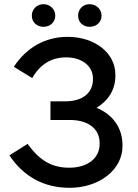

<svg xmlns="http://www.w3.org/2000/svg" viewBox="-20 -887 657 917"><path d="M188 -759C219 -759 244 -781 244 -812C244 -843 219 -867 188 -867C156 -867 132 -843 132 -812C132 -781 156 -759 188 -759ZM408 -759C440 -759 465 -781 465 -812C465 -843 440 -867 408 -867C376 -867 353 -843 353 -812C353 -781 376 -759 408 -759ZM312 10C454 10 565 -76 565 -189V-194C565 -275 520 -340 441 -372C500 -408 531 -461 531 -525V-531C531 -634 433 -711 303 -711C194 -711 105 -658 46 -568L134 -514C170 -578 224 -613 296 -613C371 -613 424 -572 424 -512V-509C424 -443 374 -403 292 -403H221V-314H313C402 -314 456 -272 456 -203V-200C456 -131 398 -86 311 -86C228 -86 169 -120 112 -200L25 -145C92 -44 190 10 312 10Z"/></svg>

Font: Fixel Display Medium
Style: Regular
Weight: 500
Designer: AlfaBravo + MacPaw
Foundry: Kyrylo Tkachov, Marchela Mozhyna, Serhii Makarenko, Maria Weinstein, Zakhar Kryvoshyya
Version: Version 1.211